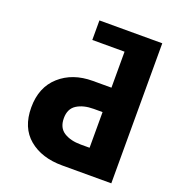

<svg xmlns="http://www.w3.org/2000/svg" viewBox="-151 -984 1030 1108"><g transform="rotate(20 364.0 -430.0)"><path d="M656 0H354Q228 0 150 -65Q72 -130 72 -254Q72 -378 151 -448.5Q230 -519 354 -519H468V-740H270V-860H656V-825V-740ZM468 -369H414Q351 -369 310.5 -343.5Q270 -318 270 -260Q270 -201 310.5 -175.5Q351 -150 414 -150H468Z"/></g></svg>

Font: Hussar
Style: BoldWeb
Weight: 700
Foundry: Cannot Into Space Fonts
Version: Version 2.00